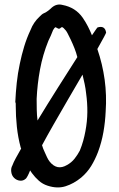

<svg xmlns="http://www.w3.org/2000/svg" viewBox="-20 -819 529 854"><path d="M413 -601Q436 -534 445.5 -464.5Q455 -395 450 -323Q448 -277 440 -231.5Q432 -186 416 -143Q403 -109 385.5 -80.5Q368 -52 341 -29Q308 -2 271.5 9.5Q235 21 192 7Q170 0 153 -15Q136 -30 122 -49Q118 -54 114 -61Q109 -48 103 -36.5Q97 -25 93 -23Q83 -14 68.5 -15.5Q54 -17 43 -27.5Q32 -38 30 -55Q28 -71 35 -83Q40 -97 50.5 -116Q61 -135 74 -158Q74 -160 73 -161Q72 -162 72 -163Q60 -208 55 -255Q50 -302 50 -349Q50 -354 50 -357.5Q50 -361 48 -365Q50 -408 54.5 -450.5Q59 -493 68 -535Q76 -574 87.5 -612Q99 -650 116 -686Q129 -720 156 -745Q161 -750 165.5 -754Q170 -758 177 -761Q186 -765 194.5 -771.5Q203 -778 210 -785Q232 -804 258 -797Q316 -786 348 -740Q361 -721 371 -701.5Q381 -682 389 -662Q400 -678 406.5 -687.5Q413 -697 414 -697Q447 -707 452 -674Q452 -672 441.5 -652.5Q431 -633 413 -601ZM143 -379Q143 -355 143.5 -330.5Q144 -306 147 -283Q190 -354 237.5 -429Q285 -504 324 -565Q319 -585 311 -605Q303 -625 294 -644Q287 -658 280.5 -671Q274 -684 263 -694Q261 -696 258.5 -697.5Q256 -699 252 -697Q245 -689 238.5 -692Q232 -695 227 -698Q223 -696 220.5 -692Q218 -688 216 -685Q211 -672 206 -660.5Q201 -649 195 -637Q170 -575 158 -510Q146 -445 143 -379ZM360 -236Q368 -278 368.5 -319.5Q369 -361 363 -404Q361 -424 356.5 -445.5Q352 -467 347 -487Q316 -434 282.5 -376.5Q249 -319 219 -266.5Q189 -214 167 -173Q169 -166 172 -158Q175 -150 179 -142Q184 -131 189 -120Q194 -109 201 -100Q234 -59 278 -85Q298 -96 311.5 -113Q325 -130 335 -149Q344 -171 350 -192.5Q356 -214 360 -236Z"/></svg>

Font: Delicious Handrawn
Style: Regular
Weight: 400
Designer: Agung Rohmat
Foundry: Agung Rohmat
Version: Version 1.002; ttfautohint (v1.8.4.7-5d5b);gftools[0.9.27]